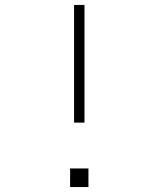

<svg xmlns="http://www.w3.org/2000/svg" viewBox="-20 -755 640 775"><path d="M279 -260V-735H321V-260ZM263 0V-75H337V0Z"/></svg>

Font: Iosevka SS04 XLt Ex
Style: Regular
Weight: 200
Width: 7
Monospace: yes
Designer: Belleve Invis
Foundry: Belleve Invis
Version: Version 19.0.0; ttfautohint (v1.8.4)